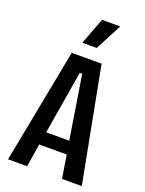

<svg xmlns="http://www.w3.org/2000/svg" viewBox="-163 -962 788 1040"><g transform="rotate(20 231.0 -442.0)"><path d="M19 0 146 -660H318L444 0H330L309 -133H150L129 0ZM224 -573 163 -208H296L238 -573ZM264 -731H181L239 -884H344Z"/></g></svg>

Font: Bricolage Grotesque 10pt Condensed Medium
Style: Regular
Weight: 500
Width: 3
Designer: Mathieu Triay
Foundry: Atelier Triay
Version: Version 1.000; ttfautohint (v1.8.4.7-5d5b);gftools[0.9.32]